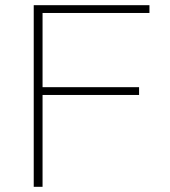

<svg xmlns="http://www.w3.org/2000/svg" viewBox="-20 -720 656 740"><path d="M556 -670H144V-384H516V-354H144V0H110V-700H556Z"/></svg>

Font: Fivo Sans Thin
Style: Regular
Weight: 250
Foundry: Alexander Slobzheninov
Version: 1.0